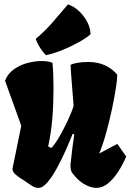

<svg xmlns="http://www.w3.org/2000/svg" viewBox="-20 -866 608 895"><path d="M159.7 9.8Q146 9.8 133.3 2.7Q120.6 -4.4 106 -15.1Q94.2 -23.9 78.1 -33.7Q62 -43.5 50 -54.9Q38.1 -66.4 38.1 -79.1L79.1 -279.8L3.4 -490.2Q17.1 -523.9 46.1 -543.9Q75.2 -564 109.6 -572.8Q144 -581.5 173.8 -581.5Q207 -581.5 224.6 -573.2Q227.1 -546.4 228.3 -516.4Q229.5 -486.3 229.5 -454.6Q229.5 -382.8 224.1 -316.4Q218.8 -250 204.6 -183.1L219.2 -176.3Q232.9 -189.5 249.3 -216.3Q265.6 -243.2 281.2 -274.2Q296.9 -305.2 308.3 -332.3Q319.8 -359.4 323.2 -373Q317.4 -442.9 314.5 -481.4Q311.5 -520 310.3 -537.8Q309.1 -555.7 309.1 -563.5Q316.9 -568.8 339.8 -573Q362.8 -577.1 391.1 -577.1Q476.6 -577.1 526.4 -518.1V-512.7Q526.4 -495.6 519.8 -452.9Q513.2 -410.2 501.5 -355.2Q489.7 -300.3 474.6 -245.8Q459.5 -191.4 442.4 -150.4L526.9 -195.3L568.4 -136.2Q551.8 -97.7 530 -64.2Q508.3 -30.8 482.9 -10.5Q457.5 9.8 429.2 9.8Q406.2 9.8 380.1 -3.7Q354 -17.1 334 -39.1Q326.2 -47.9 317.4 -58.8Q308.6 -69.8 308.6 -94.2Q308.6 -97.7 308.8 -101.1Q309.1 -104.5 309.6 -107.9Q313.5 -145 317.4 -175.8Q321.3 -206.5 326.2 -239.3L318.8 -242.7Q306.6 -210.9 287.6 -168.2Q268.6 -125.5 246.6 -84.7Q224.6 -43.9 202.1 -17.1Q179.7 9.8 159.7 9.8ZM194.8 -608.9Q183.1 -618.7 169.2 -639.6Q155.3 -660.6 146.5 -684.6Q192.4 -723.6 224.4 -761Q256.3 -798.3 296.9 -845.7Q325.7 -835.9 349.4 -813.2Q373 -790.5 387.5 -762.2Q401.9 -733.9 401.9 -706.1Q380.4 -687.5 344.2 -667.5Q308.1 -647.5 268.1 -631.6Q228 -615.7 194.8 -608.9Z"/></svg>

Font: Fruktur
Style: Regular
Weight: 400
Designer: Viktoriya Grabowska, Eben Sorkin
Foundry: Viktoriya Grabowska
Version: Version 1.008; ttfautohint (v1.8.4.7-5d5b)